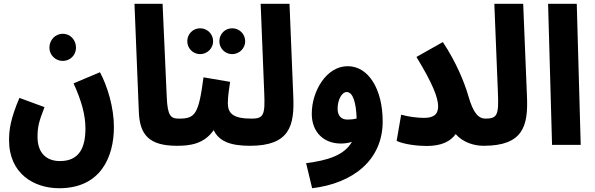

<svg xmlns="http://www.w3.org/2000/svg" viewBox="-20 -768 3155 1018"><path d="M313 -445C353 -445 383 -477 383 -515C383 -556 353 -589 313 -589C273 -589 242 -556 242 -515C242 -477 273 -445 313 -445ZM28 -25C28 153 160 230 294 230C514 230 584 64 584 -95C584 -197 550 -311 510 -385L370 -326C413 -232 433 -157 433 -87C433 11 403 86 298 86C226 86 179 43 179 -42C179 -95 186 -123 216 -200L83 -249C35 -136 28 -78 28 -25Z M919 5C968 5 996 -24 996 -69C996 -108 974 -139 929 -139C886 -139 868 -152 864 -256L842 -748H693L716 -178C720 -51 772 5 919 5Z M1211 -481C1249 -481 1280 -512 1280 -549C1280 -588 1249 -618 1211 -618C1173 -618 1143 -588 1143 -549C1143 -512 1173 -481 1211 -481ZM1041 -481C1079 -481 1110 -512 1110 -549C1110 -588 1079 -618 1041 -618C1003 -618 973 -588 973 -549C973 -512 1003 -481 1041 -481ZM1383 -69C1383 -107 1360 -139 1315 -139C1216 -139 1188 -166 1188 -222C1188 -260 1196 -304 1200 -334L1059 -358C1033 -161 1015 -139 928 -139L918 5C984 5 1061 -3 1113 -78C1140 -21 1198 5 1305 5C1354 5 1383 -24 1383 -69Z M1305 5C1515 5 1542 -100 1535 -258L1515 -748H1362L1381 -275C1386 -159 1378 -139 1314 -139Z M2009 -124C2009 -296 1933 -417 1824 -417C1712 -418 1633 -286 1633 -165C1633 -65 1699 -7 1787 -7C1809 -7 1828 -10 1846 -16C1805 56 1715 83 1603 97L1635 230C1853 204 2009 80 2009 -124ZM1770 -192C1770 -238 1792 -280 1818 -280C1852 -280 1868 -223 1871 -140C1854 -135 1837 -134 1822 -134C1791 -134 1770 -152 1770 -192Z M2545 5C2594 5 2622 -24 2622 -69C2622 -107 2600 -139 2555 -139C2517 -139 2489 -168 2463 -260C2443 -330 2398 -440 2328 -545L2188 -466C2274 -325 2303 -250 2303 -204C2303 -158 2275 -143 2228 -143C2194 -143 2145 -149 2107 -160L2083 -21C2123 -2 2196 6 2242 6C2322 6 2369 -19 2396 -57C2435 -13 2492 5 2545 5Z M2544 5C2754 5 2781 -100 2774 -258L2754 -748H2601L2620 -275C2625 -159 2617 -139 2553 -139Z M2907 0H3059L3038 -748H2886Z"/></svg>

Font: Noto Sans Arabic UI ExtraCondensed Extra
Style: Regular
Weight: 800
Width: 3
Designer: Nadine Chahine - Monotype Design Team
Foundry: Monotype Imaging Inc.
Version: Version 1.900